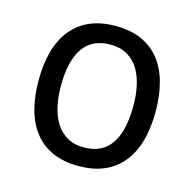

<svg xmlns="http://www.w3.org/2000/svg" viewBox="-83 -597 702 694"><g transform="rotate(15 268.0 -250.0)"><path d="M49 -250Q49 -377 105.5 -444.5Q162 -512 268 -512Q324 -512 365.5 -493.5Q407 -475 434 -440.5Q461 -406 474 -357.5Q487 -309 487 -250Q487 -123 430.5 -55.5Q374 12 268 12Q212 12 170.5 -6.5Q129 -25 102 -59.5Q75 -94 62 -142.5Q49 -191 49 -250ZM132 -250Q132 -212 139.5 -177Q147 -142 163 -116Q179 -90 205 -74Q231 -58 268 -58Q404 -57 404 -250Q404 -289 396.5 -324Q389 -359 373 -385Q357 -411 331 -426.5Q305 -442 268 -442Q132 -443 132 -250Z"/></g></svg>

Font: PT Sans
Style: Regular
Weight: 400
Version: Version 2.003W OFL; ttfautohint (v1.6)